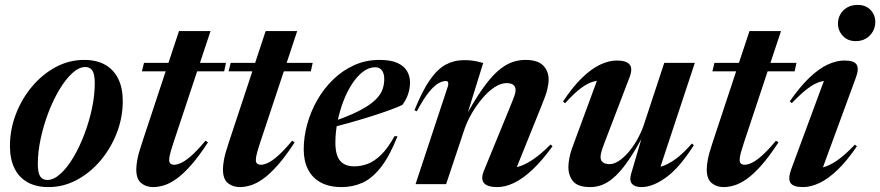

<svg xmlns="http://www.w3.org/2000/svg" viewBox="-20 -750 3585 782"><path d="M322.5 -506Q374 -506 409 -485.8Q444 -465.5 462 -428.2Q480 -391 480 -338.5Q480 -271.5 455.8 -208.8Q431.5 -146 389.5 -96.2Q347.5 -46.5 293 -17.2Q238.5 12 177.5 12Q126.5 12 91.2 -8.2Q56 -28.5 38.2 -66Q20.5 -103.5 20.5 -155Q20.5 -222 44.5 -284.8Q68.5 -347.5 110.5 -397.5Q152.5 -447.5 207 -476.8Q261.5 -506 322.5 -506ZM173 -17Q198.5 -17 226 -41.8Q253.5 -66.5 278.5 -108.5Q303.5 -150.5 323.2 -202.2Q343 -254 354.5 -308Q366 -362 366 -411.5Q366 -446 356.8 -461.5Q347.5 -477 327.5 -477Q301.5 -477 274.2 -452Q247 -427 222 -385.2Q197 -343.5 177.2 -291.8Q157.5 -240 145.8 -185.8Q134 -131.5 134 -82.5Q134 -48 143.2 -32.5Q152.5 -17 173 -17Z M558 -459.5 566.5 -494H900.5L893 -459.5ZM685.5 -166Q679 -145.5 675.2 -132.5Q671.5 -119.5 670.2 -111.5Q669 -103.5 669 -98Q669 -88 674.5 -83.5Q680 -79 690 -79Q702 -79 719 -87Q736 -95 760 -116.2Q784 -137.5 817 -177L827 -170Q789.5 -112.5 757.5 -76.5Q725.5 -40.5 698.2 -21.2Q671 -2 647.5 5Q624 12 603.5 12Q575.5 12 555.2 -4.2Q535 -20.5 535 -61Q535 -74.5 539.2 -99.2Q543.5 -124 558.5 -168.5L709 -623.5H837.5Z M911 -459.5 919.5 -494H1253.5L1246 -459.5ZM1038.5 -166Q1032 -145.5 1028.2 -132.5Q1024.5 -119.5 1023.2 -111.5Q1022 -103.5 1022 -98Q1022 -88 1027.5 -83.5Q1033 -79 1043 -79Q1055 -79 1072 -87Q1089 -95 1113 -116.2Q1137 -137.5 1170 -177L1180 -170Q1142.5 -112.5 1110.5 -76.5Q1078.5 -40.5 1051.2 -21.2Q1024 -2 1000.5 5Q977 12 956.5 12Q928.5 12 908.2 -4.2Q888 -20.5 888 -61Q888 -74.5 892.2 -99.2Q896.5 -124 911.5 -168.5L1062 -623.5H1190.5Z M1508 -476Q1481.5 -476 1457.5 -457.2Q1433.5 -438.5 1413 -406.8Q1392.5 -375 1377.5 -335Q1362.5 -295 1354.2 -252.2Q1346 -209.5 1346 -169Q1346 -118 1365.2 -95.2Q1384.5 -72.5 1423 -72.5Q1451 -72.5 1478 -82.8Q1505 -93 1532.5 -119.8Q1560 -146.5 1587 -195.5L1599 -195Q1566 -112 1530 -67Q1494 -22 1454.8 -5Q1415.5 12 1371.5 12Q1320.5 12 1286 -7Q1251.5 -26 1234.2 -60.5Q1217 -95 1217 -141.5Q1217 -192 1231.2 -243.8Q1245.5 -295.5 1272.2 -342.5Q1299 -389.5 1337 -426.2Q1375 -463 1422.5 -484.5Q1470 -506 1526 -506Q1572.5 -506 1599.5 -493.2Q1626.5 -480.5 1638.2 -459.8Q1650 -439 1650 -414.5Q1650 -390 1642 -366.2Q1634 -342.5 1618.5 -322.5Q1595 -311.5 1560.5 -299.2Q1526 -287 1485.5 -274.2Q1445 -261.5 1402 -249.5Q1359 -237.5 1318 -227L1320.5 -249.5Q1375.5 -268 1414.2 -285.2Q1453 -302.5 1478.5 -319.5Q1504 -336.5 1518.5 -353.5Q1533 -370.5 1539 -389Q1545 -407.5 1545 -427.5Q1545 -443.5 1540.5 -454.2Q1536 -465 1528 -470.5Q1520 -476 1508 -476Z M1677.5 -296.5 1668 -301Q1699.5 -379 1730.2 -423.5Q1761 -468 1795 -486.5Q1829 -505 1869.5 -505Q1885.5 -505 1898 -503.8Q1910.5 -502.5 1922.2 -500Q1934 -497.5 1948 -493.5L1878 -268L1872.5 -269Q1912 -341 1944.5 -387.2Q1977 -433.5 2006 -459.2Q2035 -485 2062.8 -495.5Q2090.5 -506 2119 -506Q2170.5 -506 2192.5 -483Q2214.5 -460 2214.5 -426.5Q2214.5 -408.5 2209 -385.5Q2203.5 -362.5 2185.5 -319L2074 -42.5L2046.5 -66.5Q2066 -64.5 2091 -71Q2116 -77.5 2148.5 -98.8Q2181 -120 2222.5 -161.5L2230.5 -154.5Q2187 -94.5 2147.5 -57.8Q2108 -21 2072.5 -4.5Q2037 12 2005.5 12Q1965 12 1951.2 -4.5Q1937.5 -21 1950.5 -53.5L2056 -311Q2070 -345 2075 -359.5Q2080 -374 2080 -382.5Q2080 -397 2071 -404.2Q2062 -411.5 2043 -411.5Q2019.5 -411.5 1994.2 -394.8Q1969 -378 1945.2 -350.2Q1921.5 -322.5 1902.5 -290Q1883.5 -257.5 1872.5 -226L1797 0H1672.5L1804.5 -399.5Q1807 -408.5 1805.2 -414.2Q1803.5 -420 1795.5 -420Q1782.5 -420 1765.8 -410.8Q1749 -401.5 1727.2 -375Q1705.5 -348.5 1677.5 -296.5Z M2550.5 -42 2601.5 -215.5 2606.5 -210.5Q2573.5 -147.5 2545 -104.8Q2516.5 -62 2490 -36.2Q2463.5 -10.5 2437.8 0.8Q2412 12 2384.5 12Q2334 12 2314.5 -11.2Q2295 -34.5 2295 -69.5Q2295 -85.5 2298.8 -105.5Q2302.5 -125.5 2309.5 -145L2422.5 -451.5L2445 -420.5Q2422.5 -424 2399 -418.2Q2375.5 -412.5 2347.2 -391.8Q2319 -371 2281.5 -329.5L2273 -336.5Q2313 -397 2351 -433.5Q2389 -470 2424.5 -486.8Q2460 -503.5 2492.5 -503.5Q2531 -503.5 2544.5 -487.2Q2558 -471 2543.5 -433.5L2440.5 -164.5Q2433 -144.5 2429.5 -132Q2426 -119.5 2426 -111Q2426 -95.5 2435.8 -88.5Q2445.5 -81.5 2463 -81.5Q2480 -81.5 2499.2 -93.8Q2518.5 -106 2537.5 -127.5Q2556.5 -149 2572.8 -177Q2589 -205 2600.5 -236L2685.5 -494H2810L2660.5 -42L2632 -67Q2650.5 -65.5 2675 -72.5Q2699.5 -79.5 2730.2 -101.2Q2761 -123 2798 -165.5L2806 -158.5Q2746.5 -65.5 2692.2 -26.8Q2638 12 2593 12Q2565 12 2553.8 -1.8Q2542.5 -15.5 2550.5 -42Z M2881.5 -459.5 2890 -494H3224L3216.5 -459.5ZM3009 -166Q3002.5 -145.5 2998.8 -132.5Q2995 -119.5 2993.8 -111.5Q2992.5 -103.5 2992.5 -98Q2992.5 -88 2998 -83.5Q3003.5 -79 3013.5 -79Q3025.5 -79 3042.5 -87Q3059.5 -95 3083.5 -116.2Q3107.5 -137.5 3140.5 -177L3150.5 -170Q3113 -112.5 3081 -76.5Q3049 -40.5 3021.8 -21.2Q2994.5 -2 2971 5Q2947.5 12 2927 12Q2899 12 2878.8 -4.2Q2858.5 -20.5 2858.5 -61Q2858.5 -74.5 2862.8 -99.2Q2867 -124 2882 -168.5L3032.5 -623.5H3161Z M3202.5 -60.5 3346.5 -449.5 3366.5 -420.5Q3344 -423.5 3321.5 -417.2Q3299 -411 3271.2 -390.5Q3243.5 -370 3205 -330L3196.5 -337Q3238.5 -397.5 3277 -434Q3315.5 -470.5 3351 -487Q3386.5 -503.5 3419 -503.5Q3459 -503.5 3469 -486.8Q3479 -470 3466.5 -435.5L3322 -42L3291.5 -66.5Q3309.5 -63.5 3332.8 -68.8Q3356 -74 3387.8 -95.2Q3419.5 -116.5 3462 -161L3470 -154Q3429.5 -94.5 3391 -57.8Q3352.5 -21 3317.2 -4.5Q3282 12 3251 12Q3211 12 3199.8 -4.8Q3188.5 -21.5 3202.5 -60.5ZM3393 -654.5Q3393 -675 3403 -692.2Q3413 -709.5 3431 -719.8Q3449 -730 3473 -730Q3506 -730 3525.5 -709.8Q3545 -689.5 3545 -660Q3545 -639.5 3535 -621.8Q3525 -604 3507.2 -593.2Q3489.5 -582.5 3465.5 -582.5Q3432.5 -582.5 3412.8 -603.8Q3393 -625 3393 -654.5Z"/></svg>

Font: Newsreader 60pt SemiBold
Style: Italic
Weight: 600
Italic angle: -17°
Designer: Hugues Gentile
Foundry: Production Type
Version: Version 1.003